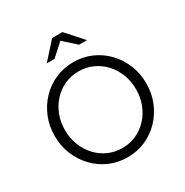

<svg xmlns="http://www.w3.org/2000/svg" viewBox="-205 -1086 1221 1264"><g transform="rotate(-30 405.0 -453.5)"><path d="M405 11Q332 11 269 -16.5Q206 -44 158.5 -93.5Q111 -143 84 -208.5Q57 -274 57 -350Q57 -426 84 -491.5Q111 -557 158.5 -606.5Q206 -656 269 -683.5Q332 -711 405 -711Q478 -711 541 -683.5Q604 -656 651.5 -606.5Q699 -557 726 -491.5Q753 -426 753 -350Q753 -274 726 -208.5Q699 -143 651.5 -93.5Q604 -44 541 -16.5Q478 11 405 11ZM405 -59Q462 -59 511 -81Q560 -103 597 -143Q634 -183 654.5 -236Q675 -289 675 -350Q675 -412 654.5 -464.5Q634 -517 597 -557Q560 -597 511 -619Q462 -641 405 -641Q348 -641 299 -619Q250 -597 213 -557Q176 -517 155.5 -464.5Q135 -412 135 -350Q135 -289 155.5 -236Q176 -183 213 -143Q250 -103 299 -81Q348 -59 405 -59ZM497 -791 403 -875 310 -791H251L365 -918H443L557 -791Z"/></g></svg>

Font: Red Hat Text
Style: Regular
Weight: 400
Designer: Pentagram, MCKL
Foundry: MCKL
Version: Version 1.030